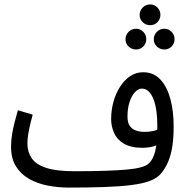

<svg xmlns="http://www.w3.org/2000/svg" viewBox="-20 -828 844 869"><path d="M289 21 316 -53Q397 -53 455.5 -55Q514 -57 553.5 -60.5Q593 -64 616.5 -70.5Q640 -77 651 -86Q674 -106 683 -145.5Q692 -185 692 -261Q692 -294 688 -324Q684 -354 675.5 -377Q667 -400 653.5 -413.5Q640 -427 622 -427Q606 -427 591 -411Q576 -395 566.5 -366.5Q557 -338 557 -300Q557 -273 567.5 -258Q578 -243 596 -237Q614 -231 635 -231Q655 -231 675 -235.5Q695 -240 709 -249L713 -186Q703 -176 687.5 -170Q672 -164 656 -161.5Q640 -159 626 -159Q572 -159 540.5 -178Q509 -197 496 -227Q483 -257 483 -289Q483 -328 493 -365.5Q503 -403 522.5 -434Q542 -465 568.5 -483Q595 -501 628 -501Q675 -501 705.5 -468.5Q736 -436 751 -380.5Q766 -325 766 -255Q766 -205 760 -166Q754 -127 741.5 -97Q729 -67 709 -43Q692 -22 659 -9.5Q626 3 575 9.5Q524 16 453 18.5Q382 21 289 21ZM290 21Q243 21 196.5 12Q150 3 112.5 -18Q75 -39 52.5 -74.5Q30 -110 30 -164Q30 -191 34.5 -219.5Q39 -248 46.5 -276Q54 -304 61 -329L128 -309Q124 -296 118.5 -273Q113 -250 108.5 -225Q104 -200 104 -179Q104 -141 123 -112.5Q142 -84 188.5 -68.5Q235 -53 316 -53L336 -11ZM660 -714Q640 -714 626 -727.5Q612 -741 612 -760Q612 -780 626 -794Q640 -808 660 -808Q679 -808 692.5 -794Q706 -780 706 -761Q706 -741 692.5 -727.5Q679 -714 660 -714ZM596 -604Q576 -604 562 -617.5Q548 -631 548 -650Q548 -670 562 -684Q576 -698 596 -698Q615 -698 628.5 -684Q642 -670 642 -651Q642 -631 628.5 -617.5Q615 -604 596 -604ZM724 -604Q704 -604 690 -617.5Q676 -631 676 -650Q676 -670 690 -684Q704 -698 724 -698Q743 -698 756.5 -684Q770 -670 770 -651Q770 -631 756.5 -617.5Q743 -604 724 -604Z"/></svg>

Font: Noto Sans Arabic ExtraCondensed
Style: Regular
Weight: 400
Width: 2
Designer: Monotype Design Team, Nadine Chahine, Nizar Qandah and Khaled Hosny
Foundry: Monotype Imaging Inc.
Version: Version 2.012